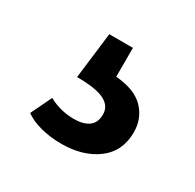

<svg xmlns="http://www.w3.org/2000/svg" viewBox="-73 -95 421 415"><g transform="rotate(30 137.5 112.5)"><path d="M152 56Q200 60 222.5 83.5Q245 107 245 141Q245 189 210 215Q175 241 121 241Q93 241 69 234.5Q45 228 30 217L55 165Q85 181 118 181Q141 181 154.5 171.5Q168 162 168 141Q168 120 147 109.5Q126 99 79 99L93 -16H152Z"/></g></svg>

Font: FiraGO
Style: Regular
Weight: 400
Designer: bBox Type
Foundry: bBox Type GmbH
Version: Version 1.001;April 20, 2020;FontCreator 12.0.0.2555 64-bit